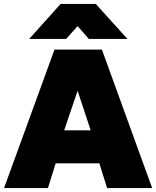

<svg xmlns="http://www.w3.org/2000/svg" viewBox="-22 -951 789 971"><path d="M-1.5 0 253.5 -700H493.5L747.5 0H519.5L480.5 -125H259.5L220.5 0ZM302.5 -292H436.5L370.5 -492ZM125.5 -754 284.5 -931H462.5L622.5 -754H427.5L370.5 -819L312.5 -754Z"/></svg>

Font: Geologica Roman Black
Style: Regular
Weight: 900
Designer: Sindre Bremnes, Frode Helland
Foundry: Monokrom Skriftforlag AS
Version: Version 1.010;gftools[0.9.28]